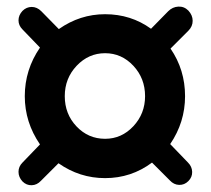

<svg xmlns="http://www.w3.org/2000/svg" viewBox="-20 -536 640 581"><path d="M48 13Q36 0 36 -16Q36 -32 48 -44L101 -99Q55 -166 55 -245Q55 -325 101 -392L48 -447Q36 -459 36 -474.5Q36 -490 48 -503Q60 -515 76 -515Q92 -515 105 -502L158 -448Q222 -493 298 -493Q376 -493 437 -449L489 -502Q502 -515 519.5 -516Q537 -517 550 -504Q563 -490 563 -473Q563 -456 550 -443L496 -389Q540 -325 540 -245Q540 -166 495 -100L549 -44Q561 -32 561.5 -16Q562 0 550 12Q538 24 522 23.5Q506 23 494 10L440 -44Q377 3 298 3Q221 3 157 -42L104 11Q92 24 76 24.5Q60 25 48 13ZM298 -116Q348 -116 383.5 -154Q419 -192 419 -245Q419 -299 383.5 -337Q348 -375 298 -375Q248 -375 212 -337Q176 -299 176 -245Q176 -191 211.5 -153.5Q247 -116 298 -116Z"/></svg>

Font: Nunito ExtraBold
Style: Regular
Weight: 800
Designer: Vernon Adams
Foundry: Vernon Adams
Version: Version 3.602